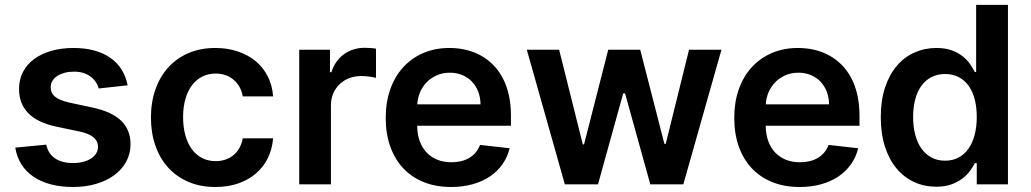

<svg xmlns="http://www.w3.org/2000/svg" viewBox="-20 -747 4176 778"><path d="M380 -388.5Q376.4 -402 368.4 -414.2Q360.4 -426.5 348.2 -435.9Q335.9 -445.3 318.9 -451Q301.8 -456.7 279.5 -456.7Q259.2 -456.7 242 -452.1Q224.8 -447.4 212.2 -439.3Q199.6 -431.1 192.5 -419.6Q185.4 -408 185.4 -394.2Q185 -370.4 202.9 -355.3Q220.9 -340.2 262.4 -331L355.5 -311.1Q432.9 -294.4 470.7 -258Q508.5 -221.6 508.9 -163.4Q508.9 -124.6 491.7 -92.5Q474.4 -60.4 443.5 -37.5Q412.6 -14.6 369.9 -2Q327.1 10.7 275.9 10.7Q225.9 10.7 185.2 -0.2Q144.5 -11 114.7 -31.6Q84.9 -52.2 66.4 -81.7Q47.9 -111.2 41.9 -148.8L167.3 -160.9Q175.4 -123.9 203.3 -105.1Q231.2 -86.3 275.6 -86.3Q298.7 -86.3 317.3 -91.3Q335.9 -96.2 349.3 -104.9Q362.6 -113.6 369.9 -125.7Q377.1 -137.8 377.1 -151.6Q377.1 -175.1 359.2 -190.3Q341.3 -205.6 303.6 -213.8L210.6 -233.3Q132.1 -249.6 94.5 -288.5Q56.8 -327.4 57.2 -387.1Q57.2 -425.1 73.2 -455.6Q89.1 -486.2 118.1 -507.6Q147 -529.1 187.7 -540.8Q228.3 -552.6 277.7 -552.6Q325.6 -552.6 363.5 -541.9Q401.3 -531.2 428.8 -511.5Q456.3 -491.8 473.4 -464Q490.4 -436.1 497.2 -401.3Z M853 10.7Q791.9 10.7 743.4 -10.1Q695 -30.9 661.2 -68.2Q627.5 -105.5 609.6 -157.1Q591.6 -208.8 591.6 -270.6Q591.6 -333.1 609.9 -384.9Q628.2 -436.8 662.1 -474.1Q696 -511.4 744.1 -532Q792.3 -552.6 852.3 -552.6Q902.3 -552.6 943.9 -538.5Q985.4 -524.5 1016.2 -498.9Q1046.9 -473.4 1065.2 -437.1Q1083.5 -400.9 1086.6 -356.5H963.8Q960.2 -376.4 951.2 -393.3Q942.1 -410.2 928.3 -422.4Q914.4 -434.7 895.8 -441.8Q877.1 -448.9 854 -448.9Q824.2 -448.9 799.9 -436.8Q775.6 -424.7 758.3 -402Q741.1 -379.3 731.5 -346.6Q721.9 -313.9 721.9 -272.7Q721.9 -230.8 731.4 -197.8Q740.8 -164.8 758 -141.7Q775.2 -118.6 799.5 -106.4Q823.9 -94.1 854 -94.1Q875.4 -94.1 893.5 -100.3Q911.6 -106.5 926 -118.3Q940.3 -130 949.9 -147.2Q959.5 -164.4 963.8 -186.4H1086.6Q1083.1 -143.1 1065.5 -106.9Q1047.9 -70.7 1017.8 -44.6Q987.6 -18.5 946 -3.9Q904.5 10.7 853 10.7Z M1192.5 -545.5H1317.1V-454.5H1322.8Q1330.3 -478.3 1343.4 -496.6Q1356.5 -514.9 1374.1 -527.5Q1391.7 -540.1 1412.8 -546.7Q1433.9 -553.3 1457.4 -553.3Q1468 -553.3 1481.4 -552.4Q1494.7 -551.5 1503.6 -549.7V-431.5Q1499.3 -432.9 1492.5 -434.1Q1485.8 -435.4 1477.6 -436.4Q1469.5 -437.5 1460.8 -438.2Q1452.1 -438.9 1443.9 -438.9Q1417.3 -438.9 1394.9 -430.2Q1372.5 -421.5 1356 -405.7Q1339.5 -389.9 1330.3 -368.3Q1321 -346.6 1321 -320.7V0H1192.5Z M1807.9 10.7Q1746.1 10.7 1697.1 -9.1Q1648.1 -28.8 1613.8 -65.3Q1579.5 -101.9 1561.3 -153.6Q1543 -205.3 1543 -269.5Q1543 -332.7 1561.3 -384.8Q1579.5 -436.8 1613.5 -474.1Q1647.4 -511.4 1695 -532Q1742.5 -552.6 1801.1 -552.6Q1834.9 -552.6 1866.3 -545.5Q1897.7 -538.4 1925.4 -523.6Q1953.1 -508.9 1976 -486.5Q1998.9 -464.1 2015.6 -433.6Q2032.3 -403.1 2041.4 -364Q2050.4 -324.9 2050.4 -277V-237.6H1670.5Q1670.8 -202.4 1680.9 -174.9Q1691.1 -147.4 1709.3 -128.4Q1727.6 -109.4 1753 -99.4Q1778.4 -89.5 1809.7 -89.5Q1851.6 -89.5 1881.7 -107.2Q1911.9 -125 1925.1 -159.8L2045.1 -146.3Q2036.6 -110.8 2016.3 -81.9Q1996.1 -52.9 1965.7 -32.3Q1935.4 -11.7 1895.4 -0.5Q1855.5 10.7 1807.9 10.7ZM1927.2 -324.2Q1926.8 -351.9 1917.8 -375.5Q1908.7 -399.1 1892.4 -416.2Q1876.1 -433.2 1853.3 -442.8Q1830.6 -452.4 1802.9 -452.4Q1774.1 -452.4 1750.5 -442.1Q1726.9 -431.8 1709.7 -414.4Q1692.5 -397 1682.4 -373.8Q1672.2 -350.5 1670.8 -324.2Z M2114.7 -545.5H2245.7L2341.6 -161.9H2346.6L2444.6 -545.5H2574.2L2672.2 -164.1H2677.6L2772 -545.5H2903.4L2748.9 0H2615.1L2512.8 -368.6H2505.3L2403.1 0H2268.8Z M3220.2 10.7Q3158.4 10.7 3109.4 -9.1Q3060.4 -28.8 3026.1 -65.3Q2991.8 -101.9 2973.5 -153.6Q2955.3 -205.3 2955.3 -269.5Q2955.3 -332.7 2973.5 -384.8Q2991.8 -436.8 3025.7 -474.1Q3059.7 -511.4 3107.2 -532Q3154.8 -552.6 3213.4 -552.6Q3247.2 -552.6 3278.6 -545.5Q3310 -538.4 3337.7 -523.6Q3365.4 -508.9 3388.3 -486.5Q3411.2 -464.1 3427.9 -433.6Q3444.6 -403.1 3453.7 -364Q3462.7 -324.9 3462.7 -277V-237.6H3082.7Q3083.1 -202.4 3093.2 -174.9Q3103.3 -147.4 3121.6 -128.4Q3139.9 -109.4 3165.3 -99.4Q3190.7 -89.5 3221.9 -89.5Q3263.8 -89.5 3294 -107.2Q3324.2 -125 3337.4 -159.8L3457.4 -146.3Q3448.9 -110.8 3428.6 -81.9Q3408.4 -52.9 3378 -32.3Q3347.7 -11.7 3307.7 -0.5Q3267.8 10.7 3220.2 10.7ZM3339.5 -324.2Q3339.1 -351.9 3330.1 -375.5Q3321 -399.1 3304.7 -416.2Q3288.4 -433.2 3265.6 -442.8Q3242.9 -452.4 3215.2 -452.4Q3186.4 -452.4 3162.8 -442.1Q3139.2 -431.8 3122 -414.4Q3104.8 -397 3094.6 -373.8Q3084.5 -350.5 3083.1 -324.2Z M3773.8 9.6Q3725.5 9.6 3684.5 -9.2Q3643.5 -28.1 3613.3 -63.9Q3583.1 -99.8 3566.1 -152.2Q3549 -204.5 3549 -272Q3549 -340.2 3566.4 -392.6Q3583.8 -445 3614.2 -480.5Q3644.5 -516 3685.7 -534.3Q3726.9 -552.6 3774.1 -552.6Q3810.4 -552.6 3836.5 -543Q3862.6 -533.4 3880.9 -518.8Q3899.1 -504.3 3910.9 -487.2Q3922.6 -470.2 3930 -455.3H3935.4V-727.3H4064.3V0H3937.9V-85.9H3930Q3922.6 -71 3910.3 -54.2Q3898.1 -37.3 3879.4 -23.3Q3860.8 -9.2 3834.9 0.2Q3808.9 9.6 3773.8 9.6ZM3809.7 -95.9Q3840.6 -95.9 3864.3 -108.7Q3888.1 -121.4 3904.5 -144.7Q3920.8 -168 3929.3 -200.5Q3937.9 -233 3937.9 -272.7Q3937.9 -312.5 3929.5 -344.6Q3921.2 -376.8 3904.8 -399.5Q3888.5 -422.2 3864.5 -434.7Q3840.6 -447.1 3809.7 -447.1Q3777.7 -447.1 3753.4 -434.1Q3729 -421.2 3712.7 -398.1Q3696.4 -375 3688.2 -342.9Q3680 -310.7 3680 -272.7Q3680 -234.4 3688.4 -201.9Q3696.7 -169.4 3713.1 -146Q3729.4 -122.5 3753.6 -109.2Q3777.7 -95.9 3809.7 -95.9Z"/></svg>

Font: Interop SemBd
Style: Regular
Weight: 600
Designer: Rasmus Andersson, Google, Jang Haemin
Foundry: jhaemin
Version: Version 1.008